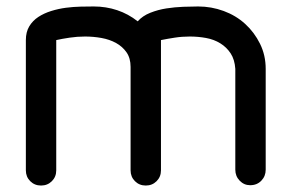

<svg xmlns="http://www.w3.org/2000/svg" viewBox="-20 -574 900 594"><path d="M154 -47Q154 -27 140.5 -13.5Q127 0 107 0Q87 0 73.5 -13.5Q60 -27 60 -47V-450Q60 -475 70.5 -492.5Q81 -510 98.5 -521.5Q116 -533 138.5 -540Q161 -547 184 -550Q207 -553 230 -553.5Q253 -554 270 -554Q308 -554 342.5 -542.5Q377 -531 406 -508Q421 -525 445 -534.5Q469 -544 495 -548Q521 -552 547 -553Q573 -554 593 -554Q634 -554 672 -540Q710 -526 738.5 -500Q767 -474 784.5 -438.5Q802 -403 802 -361V-49Q802 -29 788.5 -15Q775 -1 754 -1Q735 -1 721.5 -15Q708 -29 708 -49V-361Q706 -390 693.5 -409Q681 -428 661.5 -440Q642 -452 617.5 -456.5Q593 -461 567 -461Q543 -461 520.5 -457.5Q498 -454 478 -450V-47Q478 -27 464.5 -13.5Q451 0 431 0Q411 0 397.5 -13.5Q384 -27 384 -47V-367Q384 -394 371.5 -412Q359 -430 339 -441Q319 -452 294 -456.5Q269 -461 243 -461Q219 -461 195.5 -457.5Q172 -454 154 -450Z"/></svg>

Font: VDS
Style: Regular
Weight: 400
Designer: artmaker
Foundry: artmaker
Version: Version 1.000 2009 initial release